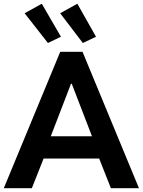

<svg xmlns="http://www.w3.org/2000/svg" viewBox="-21 -993 753 1013"><path d="M-1 0 296.8 -719.7H414.4L712.2 0H564.1L487.9 -192.8L475.1 -246.1L357.6 -551H353.6L236.1 -246.1L223.3 -192.8L147.1 0ZM158.6 -156.5V-274.1H552.6V-156.5ZM231.9 -766.1 108.9 -923.1 199.5 -973.3 300.4 -799.2ZM416.1 -766.1 296.4 -923.1 387.1 -973.3 485.5 -799.2Z"/></svg>

Font: Reddit Sans
Style: Regular
Weight: 400
Designer: Stephen Hutchings
Foundry: Reddit
Version: Version 1.014